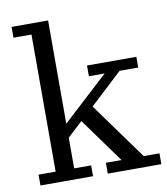

<svg xmlns="http://www.w3.org/2000/svg" viewBox="-79 -761 718 827"><g transform="rotate(-10 280.0 -347.0)"><path d="M261.2 0H31.2V-47.4H106V-647H27.3V-694.3H187V-242.7L387.2 -427.2H318.4V-474.1H534.2V-427.2H452.6L311.5 -295.9L491.2 -47.4H560.1V0H325.7V-47.4H394L252.9 -242.7L187 -181.6V-47.4H261.2Z"/></g></svg>

Font: KhunPaOh
Style: Regular
Weight: 400
Designer: Khon Soe Zaw Thu
Version: Version 1.00 July 11, 2016, initial release